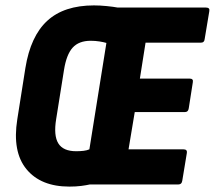

<svg xmlns="http://www.w3.org/2000/svg" viewBox="-20 -683 796 711"><path d="M237 8Q131 8 78 -56.5Q25 -121 44 -241L74 -431Q93 -549 155 -606Q217 -663 328 -663Q350 -663 375 -660.5Q400 -658 416 -655H743Q758 -655 755 -641L738 -539Q737 -525 724 -525H519L498 -392H682Q697 -392 694 -378L679 -282Q677 -268 665 -268H479L456 -130H659Q674 -130 672 -117L655 -14Q653 0 641 0H313Q300 3 280.5 5.5Q261 8 237 8ZM262 -123Q277 -123 289.5 -124.5Q302 -126 311 -130L374 -524Q364 -527 348.5 -529.5Q333 -532 316 -532Q272 -532 249 -506.5Q226 -481 217 -424L188 -242Q178 -181 196 -152Q214 -123 262 -123Z"/></svg>

Font: Sofia Sans Condensed Black
Style: Italic
Weight: 900
Italic angle: -9°
Version: Version 4.100